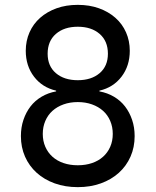

<svg xmlns="http://www.w3.org/2000/svg" viewBox="-20 -760 640 790"><path d="M300 10Q248 10 205 -5.5Q162 -21 131 -49Q100 -77 83 -115.5Q66 -154 66 -200Q66 -236 76.5 -267Q87 -298 105.5 -322Q124 -346 151 -362Q178 -378 211 -384V-387Q154 -400 120 -444.5Q86 -489 86 -551Q86 -592 101.5 -627Q117 -662 145.5 -687Q174 -712 213 -726Q252 -740 300 -740Q348 -740 387 -726Q426 -712 454.5 -687Q483 -662 498.5 -627Q514 -592 514 -551Q514 -489 480 -444.5Q446 -400 389 -387V-384Q422 -378 449 -362Q476 -346 494.5 -322Q513 -298 523.5 -267Q534 -236 534 -200Q534 -154 517 -115.5Q500 -77 469 -49Q438 -21 395 -5.5Q352 10 300 10ZM300 -80Q332 -80 358.5 -89Q385 -98 404 -115Q423 -132 433.5 -156Q444 -180 444 -209Q444 -238 433.5 -262.5Q423 -287 404 -304Q385 -321 358.5 -330.5Q332 -340 300 -340Q268 -340 241.5 -330.5Q215 -321 196 -304Q177 -287 166.5 -262.5Q156 -238 156 -209Q156 -180 166.5 -156Q177 -132 196 -115Q215 -98 241.5 -89Q268 -80 300 -80ZM300 -430Q356 -430 390 -459Q424 -488 424 -539Q424 -591 390 -620.5Q356 -650 300 -650Q244 -650 210 -620.5Q176 -591 176 -539Q176 -488 210 -459Q244 -430 300 -430Z"/></svg>

Font: Maple Mono NL
Style: Regular
Weight: 400
Monospace: yes
Designer: subframe7536
Version: Version 7.000